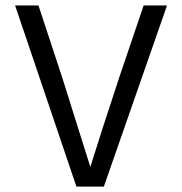

<svg xmlns="http://www.w3.org/2000/svg" viewBox="-20 -694 677 714"><path d="M601.1 -673.8H514.2L423.8 -407.2Q355 -199.2 315.9 -73.2L210.9 -407.2L123 -673.8H36.1L264.2 0H366.2Z"/></svg>

Font: FAU Chimera
Style: Regular
Weight: 400
Version: Version 1.002;hotconv 1.0.117;makeotfexe 2.5.65602